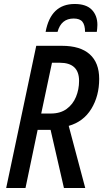

<svg xmlns="http://www.w3.org/2000/svg" viewBox="-20 -944 518 964"><path d="M11 0 162 -714H291Q383 -714 430.5 -671.5Q478 -629 478 -548Q478 -462 438.5 -397.5Q399 -333 325 -312L408 0H301L234 -292H169L108 0ZM235 -374Q283 -374 314.5 -397Q346 -420 361.5 -457.5Q377 -495 377 -538Q377 -629 280 -629H241L187 -374ZM209 -784Q235 -924 355 -924Q413 -924 441 -895Q469 -866 469 -819Q469 -810 468 -801Q467 -792 466 -784H407Q407 -818 394 -834.5Q381 -851 350 -851Q287 -851 269 -784Z"/></svg>

Font: Noto Sans Condensed Medium
Style: Italic
Weight: 500
Width: 3
Italic angle: -12°
Designer: Monotype Design Team
Foundry: Monotype Imaging Inc.
Version: Version 2.013; ttfautohint (v1.8.4.7-5d5b)